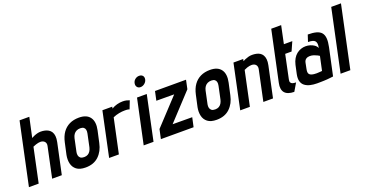

<svg xmlns="http://www.w3.org/2000/svg" viewBox="-34 -1367 3885 2036"><g transform="rotate(-20 1908.5 -348.5)"><path d="M252 -478 300 -700H190L41 0H151L233 -387Q251 -395 266 -400Q281 -405 294 -407.5Q307 -410 318 -410Q334 -410 346 -405Q358 -400 366 -391Q374 -382 376.5 -370Q379 -358 376 -344L303 0H412L486 -346Q494 -385 491 -413Q488 -441 476 -460Q464 -479 445.5 -490Q427 -501 405 -506Q383 -511 359 -511Q339 -511 318 -505.5Q297 -500 279.5 -492Q262 -484 252 -478Z M902 -185 931 -317Q951 -409 914 -460.5Q877 -512 790 -512Q729 -512 682.5 -489.5Q636 -467 605.5 -424Q575 -381 561 -317L532 -185Q522 -134 532 -89.5Q542 -45 577.5 -17.5Q613 10 679 10Q771 10 827.5 -43.5Q884 -97 902 -185ZM819 -323 788 -177Q783 -155 772 -137Q761 -119 743.5 -109Q726 -99 701 -99Q674 -99 660 -110Q646 -121 642 -139Q638 -157 642 -177L673 -323Q679 -349 691.5 -366Q704 -383 722.5 -392Q741 -401 765 -401Q789 -401 802.5 -391.5Q816 -382 820 -364.5Q824 -347 819 -323Z M1326 -410 1361 -500Q1347 -506 1328 -510.5Q1309 -515 1285 -515Q1254 -515 1221 -506.5Q1188 -498 1159 -480L1163 -500H1052L946 0H1056L1139 -389Q1157 -397 1174 -402Q1191 -407 1208 -410.5Q1225 -414 1242 -415.5Q1259 -417 1275 -417Q1303 -417 1314.5 -413.5Q1326 -410 1326 -410Z M1336 0H1447L1553 -501H1443ZM1542 -710Q1517 -710 1496.5 -694Q1476 -678 1471 -652Q1466 -627 1479 -609.5Q1492 -592 1517 -592Q1542 -592 1563.5 -609.5Q1585 -627 1590 -652Q1595 -678 1581.5 -694Q1568 -710 1542 -710Z M1996 -501H1646L1624 -399L1825 -398L1553 -106L1530 0H1899L1922 -105L1701 -106L1975 -401Z M2381 -185 2410 -317Q2430 -409 2393 -460.5Q2356 -512 2269 -512Q2208 -512 2161.5 -489.5Q2115 -467 2084.5 -424Q2054 -381 2040 -317L2011 -185Q2001 -134 2011 -89.5Q2021 -45 2056.5 -17.5Q2092 10 2158 10Q2250 10 2306.5 -43.5Q2363 -97 2381 -185ZM2298 -323 2267 -177Q2262 -155 2251 -137Q2240 -119 2222.5 -109Q2205 -99 2180 -99Q2153 -99 2139 -110Q2125 -121 2121 -139Q2117 -157 2121 -177L2152 -323Q2158 -349 2170.5 -366Q2183 -383 2201.5 -392Q2220 -401 2244 -401Q2268 -401 2281.5 -391.5Q2295 -382 2299 -364.5Q2303 -347 2298 -323Z M2759 -343 2686 1H2795L2869 -346Q2877 -384 2874 -412Q2871 -440 2859.5 -459Q2848 -478 2830 -489Q2812 -500 2789.5 -504.5Q2767 -509 2743 -509Q2722 -509 2701.5 -503.5Q2681 -498 2663.5 -490.5Q2646 -483 2636 -477L2641 -500H2531L2425 1H2534L2616 -386Q2634 -395 2649.5 -400.5Q2665 -406 2678 -408Q2691 -410 2702 -410Q2718 -410 2730 -405Q2742 -400 2749.5 -391Q2757 -382 2759.5 -369.5Q2762 -357 2759 -343Z M3022 -132 3078 -399H3150L3195 -500H3100L3142 -700H3030L2909 -132Q2894 -62 2924.5 -25Q2955 12 3031 13L3083 -75Q3060 -75 3044.5 -80Q3029 -85 3023 -97.5Q3017 -110 3022 -132Z M3434 -335Q3424 -358 3403 -372.5Q3382 -387 3357 -394Q3332 -401 3308 -401Q3281 -401 3254.5 -392Q3228 -383 3205.5 -365Q3183 -347 3166.5 -319Q3150 -291 3141 -253L3120 -156Q3110 -108 3119 -76Q3128 -44 3152.5 -25Q3177 -6 3212.5 2.5Q3248 11 3290 11Q3310 11 3329.5 10.5Q3349 10 3367.5 9.5Q3386 9 3404 7.5Q3422 6 3439 4Q3456 2 3473 0L3539 -307Q3551 -364 3548 -403Q3545 -442 3525.5 -465.5Q3506 -489 3468 -499.5Q3430 -510 3373 -510L3348 -434Q3377 -434 3396.5 -429Q3416 -424 3426 -412.5Q3436 -401 3438 -382Q3440 -363 3434 -335ZM3417 -253 3383 -95Q3383 -95 3378.5 -94.5Q3374 -94 3366.5 -93.5Q3359 -93 3350.5 -92.5Q3342 -92 3334 -91.5Q3326 -91 3321 -91Q3287 -91 3267.5 -97Q3248 -103 3240 -114Q3232 -125 3232 -140Q3232 -155 3236 -174L3249 -239Q3252 -253 3258.5 -262.5Q3265 -272 3274 -277.5Q3283 -283 3293.5 -285.5Q3304 -288 3315 -288Q3338 -288 3359.5 -280.5Q3381 -273 3396.5 -265Q3412 -257 3417 -253Z M3558 0H3668L3817 -700H3707Z"/></g></svg>

Font: Advent Pro
Style: Bold Italic
Weight: 700
Italic angle: -12°
Designer: VivaRado, Andreas Kalpakidis
Foundry: VivaRado, Andreas Kalpakidis
Version: Version 3.000